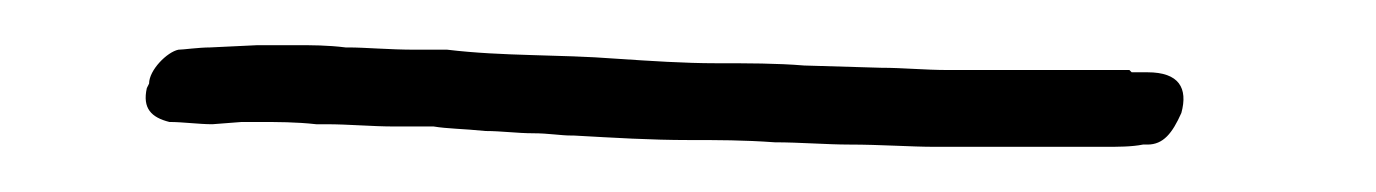

<svg xmlns="http://www.w3.org/2000/svg" viewBox="-20 10 609 85"><path d="M46 47 45 49C43 58 47 62 55 64C61 64 68 65 74 65L87 64H94C103 64 111 64 120 65H124C135 65 144 66 155 66H172C178 67 185 67 195 68C202 68 209 69 216 69C223 69 228 70 233 70H234C252 71 268 72 285 72C298 72 309 72 323 73C334 73 346 74 356 74C370 74 383 75 394 75H469C475 75 481 75 486 74H488C495 74 499 69 503 60C506 49 502 42 488 42H481L480 41H400C389 41 380 40 370 40L336 39C324 38 311 38 297 38C283 38 268 37 253 36C227 34 203 35 178 32H164C152 32 142 31 134 31H133C125 30 118 30 111 30H94L73 31C68 31 61 32 59 32C54 33 46 41 46 47ZM94 30Z"/></svg>

Font: Scribbler
Style: HLIta
Weight: 100
Designer: Mew Too
Foundry: Cannot Into Space Fonts
Version: Version 1.001